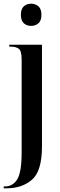

<svg xmlns="http://www.w3.org/2000/svg" viewBox="-29 -778 323 1038"><path d="M139 -638Q162 -638 178.5 -652Q195 -666 195 -698Q195 -730 178.5 -744Q162 -758 139 -758Q116 -758 100 -744Q84 -730 84 -698Q84 -666 100 -652Q116 -638 139 -638ZM-9 240H7Q90 240 144 193.5Q198 147 198 12V-536H21V-526H27Q58 -526 73 -514Q88 -502 88 -456V46Q88 152 64.5 191Q41 230 -3 230H-9Z"/></svg>

Font: Noto Serif Display Condensed Semi
Style: Regular
Weight: 600
Width: 3
Designer: Monotype Design Team
Foundry: Monotype Imaging Inc.
Version: Version 1.900